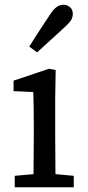

<svg xmlns="http://www.w3.org/2000/svg" viewBox="-20 -787 369 807"><path d="M42 0V-48L154 -58H182L290 -48V0ZM120 0Q121 -30 121 -67Q121 -104 121.5 -143Q122 -182 122 -215V-267Q122 -305 121.5 -336Q121 -367 120 -400L37 -404V-448L186 -498L214 -493L212 -371V-215Q212 -182 212.5 -143Q213 -104 213 -67Q213 -30 214 0ZM103 -591Q117 -614 131.5 -636.5Q146 -659 161 -681.5Q176 -704 191 -727Q205 -748 218 -757.5Q231 -767 246 -767Q262 -767 274 -757Q286 -747 286 -729Q286 -715 279 -703Q272 -691 252 -673Q233 -655 213.5 -637.5Q194 -620 175 -602.5Q156 -585 136 -567Z"/></svg>

Font: Source Serif 4
Style: Regular
Weight: 400
Designer: Frank Grießhammer
Foundry: Adobe Systems Incorporated
Version: Version 4.004;hotconv 1.0.116;makeotfexe 2.5.65601